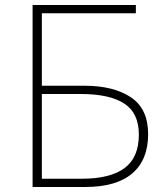

<svg xmlns="http://www.w3.org/2000/svg" viewBox="-20 -746 661 766"><path d="M110 0V-726H522V-693H147V-404H316Q433 -404 502 -358Q571 -312 571 -211Q571 -108 507.5 -54Q444 0 320 0ZM147 -33H307Q420 -33 477 -75.5Q534 -118 534 -209Q534 -295 475.5 -333Q417 -371 302 -371H147Z"/></svg>

Font: Source Han Sans SC ExtraLight
Style: Regular
Weight: 250
Designer: Ryoko NISHIZUKA 西塚涼子 (kana, bopomofo & ideographs); Paul D. Hunt (Latin, Greek & Cyrillic); Sandoll Communications 산돌커뮤니
Foundry: Adobe
Version: Version 2.004;hotconv 1.0.118;makeotfexe 2.5.65603